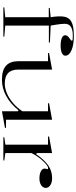

<svg xmlns="http://www.w3.org/2000/svg" viewBox="594 -1380 800 2029"><g transform="rotate(90 994.5 -365.0)"><path d="M58 0V-10L161 -20V-480H63V-490L161 -500Q154 -546 152.5 -583Q151 -620 156 -643Q162 -679 185 -701.5Q208 -724 251 -734.5Q294 -745 359 -745Q404 -745 442 -739Q480 -733 508.5 -721Q537 -709 552.5 -692.5Q568 -676 568 -655Q568 -639 554.5 -627.5Q541 -616 517 -610.5Q493 -605 462 -605Q415 -605 383.5 -617Q352 -629 352 -654Q352 -667 360.5 -677.5Q369 -688 381 -696.5Q393 -705 401.5 -712Q410 -719 410 -725Q410 -730 399.5 -732Q389 -734 359 -734Q292 -734 261.5 -713Q231 -692 231 -649Q231 -630 233.5 -606.5Q236 -583 240.5 -556Q245 -529 250 -500L428 -492V-481H250V-20L366 -10V0Z M823 15Q721 15 673.5 -28.5Q626 -72 626 -162V-472H540V-483L715 -515V-156Q715 -85 752 -50Q789 -15 862 -15Q914 -15 967 -38Q1020 -61 1068.5 -102.5Q1117 -144 1155 -200V-472H1071V-483L1245 -515V-28H1331V-17L1155 15V-153L1145 -160Q1077 -75 994 -30Q911 15 823 15Z M1430 0V-10L1508 -21V-472H1422V-483L1597 -515V-354L1609 -346Q1634 -383 1659 -411.5Q1684 -440 1709 -460Q1744 -489 1782 -502Q1820 -515 1864 -515Q1894 -515 1916.5 -506.5Q1939 -498 1952 -483Q1965 -468 1965 -447Q1965 -428 1953 -413.5Q1941 -399 1918.5 -390Q1896 -381 1865 -381Q1834 -381 1810.5 -388Q1787 -395 1774 -407.5Q1761 -420 1761 -437Q1761 -443 1762.5 -448Q1764 -453 1765.5 -457.5Q1767 -462 1767 -465Q1767 -473 1756 -473Q1742 -473 1720 -455.5Q1698 -438 1671 -408Q1649 -383 1629.5 -354Q1610 -325 1597 -296V-21L1675 -10V0Z"/></g></svg>

Font: Kalnia SemiExpanded Light
Style: Regular
Weight: 300
Width: 6
Designer: Frida Medrano
Foundry: Frida Medrano
Version: Version 1.105